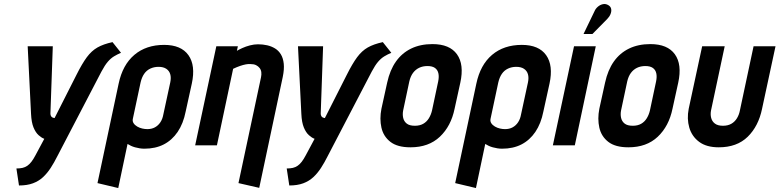

<svg xmlns="http://www.w3.org/2000/svg" viewBox="-20 -735 3942 971"><path d="M592 -468 549 -522Q503 -512 473 -495Q443 -478 419 -445.5Q395 -413 367 -357L256 -138Q256 -138 252.5 -138.5Q249 -139 245 -141Q241 -143 238 -148Q235 -153 235 -161L247 -501H120L137 -159Q139 -116 149.5 -90.5Q160 -65 175 -51.5Q190 -38 204 -33L159 51Q149 70 139 83Q129 96 118 103.5Q107 111 94 114Q81 117 63 117L76 203Q117 203 146.5 192Q176 181 197.5 161Q219 141 236.5 114Q254 87 270 55L493 -373Q510 -405 525 -422.5Q540 -440 556.5 -450Q573 -460 592 -468Z M919 -171 950 -312Q970 -404 933 -456Q896 -508 810 -508Q719 -508 659.5 -457.5Q600 -407 580 -312L473 191L578 216L625 -7Q633 -2 642.5 2.5Q652 7 663 10Q674 13 686 15Q698 17 710 17Q766 17 808 -4.5Q850 -26 878.5 -68Q907 -110 919 -171ZM841 -318 806 -156Q802 -133 791 -116.5Q780 -100 763.5 -91Q747 -82 725 -82Q713 -82 699.5 -85Q686 -88 674 -95Q662 -102 655.5 -112Q649 -122 652 -135L691 -318Q697 -344 709 -361.5Q721 -379 740 -388Q759 -397 782 -397Q806 -397 821 -387Q836 -377 841 -359.5Q846 -342 841 -318Z M1300 -344 1186 191 1291 215 1410 -346Q1418 -385 1415 -413Q1412 -441 1400.5 -460Q1389 -479 1371 -490Q1353 -501 1331 -506Q1309 -511 1285 -511Q1265 -511 1244 -505.5Q1223 -500 1205.5 -492Q1188 -484 1178 -478L1183 -501H1074L967 0H1077L1159 -387Q1178 -396 1194 -401.5Q1210 -407 1223.5 -409.5Q1237 -412 1247 -411Q1264 -411 1275 -405.5Q1286 -400 1293 -391Q1300 -382 1301.5 -370Q1303 -358 1300 -344Z M1959 -468 1916 -522Q1870 -512 1840 -495Q1810 -478 1786 -445.5Q1762 -413 1734 -357L1623 -138Q1623 -138 1619.5 -138.5Q1616 -139 1612 -141Q1608 -143 1605 -148Q1602 -153 1602 -161L1614 -501H1487L1504 -159Q1506 -116 1516.5 -90.5Q1527 -65 1542 -51.5Q1557 -38 1571 -33L1526 51Q1516 70 1506 83Q1496 96 1485 103.5Q1474 111 1461 114Q1448 117 1430 117L1443 203Q1484 203 1513.5 192Q1543 181 1564.5 161Q1586 141 1603.5 114Q1621 87 1637 55L1860 -373Q1877 -405 1892 -422.5Q1907 -440 1923.5 -450Q1940 -460 1959 -468Z M2279 -185 2308 -317Q2328 -409 2291 -460.5Q2254 -512 2167 -512Q2106 -512 2059.5 -489.5Q2013 -467 1982.5 -424Q1952 -381 1938 -317L1909 -185Q1899 -134 1909 -89.5Q1919 -45 1954.5 -17.5Q1990 10 2056 10Q2148 10 2204.5 -43.5Q2261 -97 2279 -185ZM2196 -323 2165 -177Q2160 -155 2149 -137Q2138 -119 2120.5 -109Q2103 -99 2078 -99Q2051 -99 2037 -110Q2023 -121 2019 -139Q2015 -157 2019 -177L2050 -323Q2056 -349 2068.5 -366Q2081 -383 2099.5 -392Q2118 -401 2142 -401Q2166 -401 2179.5 -391.5Q2193 -382 2197 -364.5Q2201 -347 2196 -323Z M2728 -171 2759 -312Q2779 -404 2742 -456Q2705 -508 2619 -508Q2528 -508 2468.5 -457.5Q2409 -407 2389 -312L2282 191L2387 216L2434 -7Q2442 -2 2451.5 2.5Q2461 7 2472 10Q2483 13 2495 15Q2507 17 2519 17Q2575 17 2617 -4.5Q2659 -26 2687.5 -68Q2716 -110 2728 -171ZM2650 -318 2615 -156Q2611 -133 2600 -116.5Q2589 -100 2572.5 -91Q2556 -82 2534 -82Q2522 -82 2508.5 -85Q2495 -88 2483 -95Q2471 -102 2464.5 -112Q2458 -122 2461 -135L2500 -318Q2506 -344 2518 -361.5Q2530 -379 2549 -388Q2568 -397 2591 -397Q2615 -397 2630 -387Q2645 -377 2650 -359.5Q2655 -342 2650 -318Z M3050 -638Q3062 -650 3067.5 -663.5Q3073 -677 3071 -689Q3069 -701 3058 -708Q3044 -717 3029.5 -714Q3015 -711 3003.5 -701Q2992 -691 2987 -679L2931 -563H2976ZM2776 0H2887L2993 -501H2883Z M3381 -185 3410 -317Q3430 -409 3393 -460.5Q3356 -512 3269 -512Q3208 -512 3161.5 -489.5Q3115 -467 3084.5 -424Q3054 -381 3040 -317L3011 -185Q3001 -134 3011 -89.5Q3021 -45 3056.5 -17.5Q3092 10 3158 10Q3250 10 3306.5 -43.5Q3363 -97 3381 -185ZM3298 -323 3267 -177Q3262 -155 3251 -137Q3240 -119 3222.5 -109Q3205 -99 3180 -99Q3153 -99 3139 -110Q3125 -121 3121 -139Q3117 -157 3121 -177L3152 -323Q3158 -349 3170.5 -366Q3183 -383 3201.5 -392Q3220 -401 3244 -401Q3268 -401 3281.5 -391.5Q3295 -382 3299 -364.5Q3303 -347 3298 -323Z M3834 -185 3902 -501H3791L3722 -177Q3718 -155 3707 -137Q3696 -119 3678.5 -109Q3661 -99 3636 -99Q3610 -99 3595.5 -110Q3581 -121 3576.5 -139Q3572 -157 3576 -177L3645 -501H3531L3463 -185Q3453 -134 3466 -89.5Q3479 -45 3516 -17.5Q3553 10 3615 10Q3707 10 3761.5 -43.5Q3816 -97 3834 -185Z"/></svg>

Font: Advent Pro
Style: Bold Italic
Weight: 700
Italic angle: -12°
Designer: VivaRado, Andreas Kalpakidis
Foundry: VivaRado, Andreas Kalpakidis
Version: Version 3.000